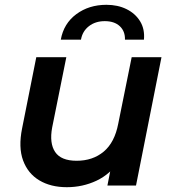

<svg xmlns="http://www.w3.org/2000/svg" viewBox="-20 -772 721 799"><path d="M258 7Q191 7 143.5 -21.5Q96 -50 76 -104.5Q56 -159 72 -238L131 -534H256L197 -241Q185 -176 209.5 -139.5Q234 -103 299 -103Q366 -103 411.5 -141Q457 -179 472 -257L528 -534H652L546 0H427L457 -152L477 -104Q439 -47 381.5 -20Q324 7 258 7ZM233 -607Q245 -674 297.5 -713Q350 -752 423 -752Q470 -752 506.5 -734Q543 -716 563 -683.5Q583 -651 579 -607H500Q501 -642 478.5 -663Q456 -684 416 -684Q377 -684 350 -663Q323 -642 317 -607Z"/></svg>

Font: MOST Montserrat SemiBold
Style: Italic
Weight: 600
Italic angle: -11.3°
Designer: Julieta Ulanovsky
Foundry: Julieta Ulanovsky
Version: Version 8.000;March 11, 2024;FontCreator 15.0.0.2926 64-bit